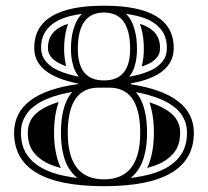

<svg xmlns="http://www.w3.org/2000/svg" viewBox="-20 -640 727 671"><path d="M228 -468.8Q228 -506.1 235.8 -534.3Q243.7 -562.5 255.4 -578.6Q260.5 -585.7 266.6 -591.6Q262.2 -591.1 257.8 -590.3Q220.5 -584.5 195.3 -574Q170.2 -563.5 153.9 -547.9Q137.7 -532.2 130.6 -513.7Q123.5 -495.1 123.5 -472.2Q123.5 -436 155.5 -410.6Q187 -385.7 255.4 -372.1Q248.5 -380.4 243.7 -390.1Q236.8 -403.8 232.4 -424.1Q228 -444.3 228 -468.8ZM420.2 -591.6Q426.3 -585.9 431.6 -578.6Q443.4 -562.5 451 -534.3Q458.7 -506.1 458.7 -468.8Q458.7 -444.3 454.5 -424.1Q450.2 -403.8 443.4 -390.1Q438.2 -380.1 431.2 -371.8Q432.1 -372.1 433.1 -372.1Q463.9 -377.7 487.2 -386.1Q510.5 -394.5 524.7 -404.1Q538.8 -413.6 547.7 -425.3Q556.6 -437 559.9 -448.1Q563.2 -459.2 563.2 -472.2Q563.2 -495.1 556.2 -513.7Q549.1 -532.2 532.8 -547.9Q516.6 -563.5 491.5 -574Q466.3 -584.5 429 -590.3Q424.6 -591.1 420.2 -591.6ZM454.6 -318.1 458.5 -313.5Q469.5 -299.3 477.1 -280.9Q484.6 -262.5 489.3 -235.5Q493.9 -208.5 493.9 -175.8Q493.9 -142.3 488.6 -114.7Q483.4 -87.2 474.7 -68.1Q466.1 -49.1 453.6 -34.7Q445.3 -25.1 436.8 -18.3L455.6 -20.8Q504.6 -28.3 538 -42.1Q571.3 -55.9 592.9 -76.3Q614.5 -96.7 624 -121.2Q633.5 -145.8 633.5 -175.8Q633.5 -189 631.1 -200.9Q628.7 -212.9 622.4 -225.7Q616.2 -238.5 606.4 -249.8Q596.7 -261 580.9 -272Q565.2 -283 544.8 -292Q524.4 -301 496.1 -308.8Q476.8 -314 454.6 -318.1ZM250.2 -18.1Q241.7 -24.9 233.4 -34.7Q220.7 -49.1 212 -68.1Q203.4 -87.2 198.1 -114.7Q192.9 -142.3 192.9 -175.8Q192.9 -208.5 197.5 -235.5Q202.1 -262.5 209.7 -280.9Q217.3 -299.3 228.3 -313.5L232.7 -318.8Q210.9 -314.9 191.9 -310.1Q162.8 -302.5 142.2 -293.6Q121.6 -284.7 105.7 -273.4Q89.8 -262.2 80.1 -250.9Q70.3 -239.5 64.1 -226.4Q57.9 -213.4 55.5 -201.3Q53.2 -189.2 53.2 -175.8Q53.2 -145.8 62.6 -121.3Q72 -96.9 93.6 -76.5Q115.2 -56.2 148.4 -42.2Q181.6 -28.3 231 -20.8Q240.2 -19.3 250.2 -18.1ZM252.7 -348.1Q99.6 -378.2 99.6 -472.2Q99.6 -620.1 343.4 -620.1Q587.2 -620.1 587.2 -472.2Q587.2 -375.5 437.3 -348.6V-345.5Q657.5 -311.3 657.5 -175.8Q657.2 10.7 343.3 10.7Q29.3 10.7 29.3 -175.8Q29.3 -315.2 252.7 -346.2ZM434.8 -468.8Q434.8 -596.2 343.4 -596.2Q252 -596.2 252 -468.8Q252 -358.9 343.4 -358.9Q434.8 -358.9 434.8 -468.8ZM324.7 -333.7Q216.8 -333.7 216.8 -175.8Q216.8 -13.2 343.5 -13.2Q470 -13.2 470 -175.8Q470 -333.7 362.1 -333.7ZM204.1 -468.8Q204.1 -441.9 209 -419.2L211.4 -408.4Q185.3 -417.7 170.4 -429.4Q147.5 -447.5 147.5 -472.2Q147.5 -490.7 153.1 -505.1Q158.2 -518.8 170.4 -530.5Q183.3 -543 204.6 -552Q210.7 -554.4 217.8 -556.6Q215.1 -549.1 212.9 -540.8Q204.1 -509.3 204.1 -468.8ZM475.1 -407.2Q476.6 -412.8 477.8 -419.2Q482.7 -441.9 482.7 -468.8Q482.7 -509.3 473.9 -540.8L469 -556.6Q476.1 -554.4 482.2 -552Q503.2 -543.2 516.4 -530.5Q528.8 -518.6 533.7 -505.1Q539.3 -490.7 539.3 -472.2Q539.3 -462.9 537.1 -454.8Q535.2 -447.8 528.8 -439.7Q522.5 -431.2 511.5 -423.8Q499.8 -416 479 -408.7ZM493.9 -53 496.6 -58.1Q506.3 -79.8 512.2 -110.4Q517.8 -140.1 517.8 -175.8Q517.8 -210.4 512.9 -239.5Q508.8 -264.2 502.2 -282.2Q521 -276.6 535.2 -270Q553.5 -262 567.1 -252.4Q580.6 -243.2 588.4 -234.1Q596.2 -225.3 600.8 -215.3Q605.7 -205.3 607.7 -196.3Q609.6 -186.8 609.6 -176V-175.8Q609.6 -150.1 601.8 -129.9Q594.2 -110.4 576.4 -93.8Q558.1 -76.4 528.8 -64.2Q513.4 -58.1 493.9 -53ZM185.1 -283.4Q178.2 -264.6 173.8 -239.5Q168.9 -210.4 168.9 -175.8Q168.9 -140.1 174.6 -110.4Q180.4 -79.8 190.2 -58.1L192.9 -52.7Q173.1 -57.9 157.7 -64.2Q128.4 -76.4 110.1 -94Q92.5 -110.6 85 -129.9Q77.1 -150.1 77.1 -175.8Q77.1 -186.8 79.1 -196.5Q80.8 -205.8 85.7 -216.3Q90.3 -226.6 98.1 -235.1Q106 -244.1 119.4 -253.9Q133.3 -263.7 151.6 -271.5Q166 -277.8 185.1 -283.4Z"/></svg>

Font: itsadzokeS01
Style: Regular
Weight: 600
Width: 6
Version: Version 0.46